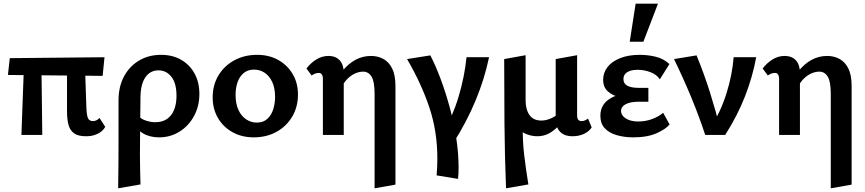

<svg xmlns="http://www.w3.org/2000/svg" viewBox="-20 -731 4688 1040"><path d="M96 0 111 -411H204L209 0ZM23 -325 33 -416 546 -421 536 -320ZM343 -127V-411H439L448 -146Q449 -117 453 -101.5Q457 -86 464.5 -80.5Q472 -75 483 -75Q493 -75 502.5 -79.5Q512 -84 519 -92L550 -44Q541 -28 526.5 -17Q512 -6 492 0.5Q472 7 445 7Q403 7 381 -9Q359 -25 351 -55Q343 -85 343 -127Z M620 289Q621 227 621.5 165.5Q622 104 622 44Q622 -16 622 -74Q622 -132 622 -187Q622 -262 652 -317.5Q682 -373 734 -403.5Q786 -434 852 -434Q915 -434 961.5 -407Q1008 -380 1034 -332.5Q1060 -285 1060 -222Q1060 -156 1031 -102.5Q1002 -49 952.5 -18Q903 13 842 13Q791 13 754 -9Q717 -31 703 -67L731 -102Q745 -86 771 -77.5Q797 -69 821 -69Q859 -69 884.5 -86.5Q910 -104 923 -136Q936 -168 936 -212Q936 -280 908.5 -315Q881 -350 838 -350Q808 -350 786.5 -333Q765 -316 753.5 -285Q742 -254 741 -210Q740 -134 739.5 -76.5Q739 -19 738.5 26.5Q738 72 738 111Q738 150 739 187.5Q740 225 741 268Z M1354 13Q1290 13 1239.5 -15Q1189 -43 1160.5 -92Q1132 -141 1132 -203Q1132 -271 1163.5 -323Q1195 -375 1249.5 -404.5Q1304 -434 1373 -434Q1437 -434 1486.5 -406.5Q1536 -379 1565 -330.5Q1594 -282 1594 -219Q1594 -152 1563 -99.5Q1532 -47 1478 -17Q1424 13 1354 13ZM1371 -67Q1406 -67 1428 -87Q1450 -107 1460 -139Q1470 -171 1470 -206Q1470 -254 1454.5 -287Q1439 -320 1413.5 -337Q1388 -354 1356 -354Q1322 -354 1299.5 -335Q1277 -316 1266.5 -285Q1256 -254 1256 -217Q1256 -169 1271.5 -135.5Q1287 -102 1313.5 -84.5Q1340 -67 1371 -67Z M2009 289V-223Q2009 -289 1992.5 -316Q1976 -343 1947 -343Q1923 -343 1898 -330.5Q1873 -318 1852.5 -293.5Q1832 -269 1819 -233L1775 -250Q1803 -308 1835.5 -347.5Q1868 -387 1906.5 -407.5Q1945 -428 1990 -428Q2026 -428 2056 -412Q2086 -396 2104 -360.5Q2122 -325 2122 -265V269ZM1729 0V-305Q1729 -314 1726.5 -321Q1724 -328 1719.5 -332Q1715 -336 1707 -336Q1696 -336 1686 -332Q1676 -328 1668 -322L1640 -360Q1663 -390 1693.5 -409Q1724 -428 1759 -428Q1786 -428 1804.5 -417Q1823 -406 1832.5 -385.5Q1842 -365 1842 -334V0Z M2461 238 2345 219Q2347 196 2348 173.5Q2349 151 2349 129Q2349 -20 2305.5 -149.5Q2262 -279 2185 -411L2311 -431Q2341 -373 2368 -300Q2395 -227 2417 -146Q2439 -65 2451.5 17.5Q2464 100 2464 176Q2464 192 2463.5 207.5Q2463 223 2461 238ZM2507 -421H2629Q2605 -305 2556.5 -187.5Q2508 -70 2433 47L2370 11Q2431 -98 2463.5 -205.5Q2496 -313 2507 -421Z M2721 289Q2714 114 2712.5 -61Q2711 -236 2711 -411L2827 -432V-188Q2827 -138 2848 -108Q2869 -78 2912 -78Q2933 -78 2955 -86Q2977 -94 2997 -109Q3017 -124 3030 -146L3057 -121Q3035 -82 3009 -53Q2983 -24 2954 -8.5Q2925 7 2891 7Q2866 7 2841 -1Q2816 -9 2798 -25L2812 -48Q2810 31 2819.5 110Q2829 189 2842 268ZM3081 7Q3051 7 3031 -4Q3011 -15 3000.5 -36Q2990 -57 2990 -87V-411L3106 -432V-106Q3106 -90 3112 -82.5Q3118 -75 3131 -75Q3140 -75 3149 -79Q3158 -83 3165 -89L3185 -41Q3172 -20 3144.5 -6.5Q3117 7 3081 7Z M3410 13Q3363 13 3322 1.5Q3281 -10 3256.5 -35.5Q3232 -61 3232 -104Q3232 -166 3286 -198Q3340 -230 3428 -230V-194Q3380 -194 3339 -203.5Q3298 -213 3272.5 -236Q3247 -259 3247 -299Q3247 -337 3270.5 -367.5Q3294 -398 3339 -416Q3384 -434 3446 -434Q3490 -434 3532.5 -423.5Q3575 -413 3606 -384L3554 -301Q3538 -327 3503.5 -340Q3469 -353 3434 -353Q3410 -353 3392.5 -347Q3375 -341 3366 -330Q3357 -319 3357 -302Q3357 -278 3378 -266.5Q3399 -255 3442 -255H3492V-180H3442Q3394 -180 3369 -166.5Q3344 -153 3344 -130Q3344 -115 3355 -102Q3366 -89 3387 -81Q3408 -73 3438 -73Q3477 -73 3512 -86Q3547 -99 3572 -120L3607 -57Q3587 -32 3537 -9.5Q3487 13 3410 13ZM3391 -505 3423 -711H3544L3465 -505Z M3800 0Q3766 -103 3723.5 -205.5Q3681 -308 3631 -411L3753 -431Q3794 -331 3825.5 -231Q3857 -131 3882 -31H3826Q3885 -129 3915.5 -226.5Q3946 -324 3954 -421H4076Q4057 -316 4016 -210.5Q3975 -105 3908 0Z M4480 289V-223Q4480 -289 4463.5 -316Q4447 -343 4418 -343Q4394 -343 4369 -330.5Q4344 -318 4323.5 -293.5Q4303 -269 4290 -233L4246 -250Q4274 -308 4306.5 -347.5Q4339 -387 4377.5 -407.5Q4416 -428 4461 -428Q4497 -428 4527 -412Q4557 -396 4575 -360.5Q4593 -325 4593 -265V269ZM4200 0V-305Q4200 -314 4197.5 -321Q4195 -328 4190.5 -332Q4186 -336 4178 -336Q4167 -336 4157 -332Q4147 -328 4139 -322L4111 -360Q4134 -390 4164.5 -409Q4195 -428 4230 -428Q4257 -428 4275.5 -417Q4294 -406 4303.5 -385.5Q4313 -365 4313 -334V0Z"/></svg>

Font: Ysabeau
Style: Bold
Weight: 700
Designer: Christian Thalmann (Catharsis Fonts)
Version: Version 2.000;gftools[0.9.27.dev2+g8671c4b]